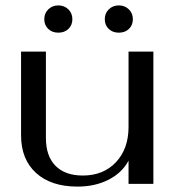

<svg xmlns="http://www.w3.org/2000/svg" viewBox="-20 -681 657 711"><path d="M58 -180V-490H150V-170Q150 -103 185.5 -67Q221 -31 287 -31Q363 -31 409.5 -80.5Q456 -130 456 -211V-490H548V0H456V-86Q432 -41 382 -15.5Q332 10 267 10Q169 10 113.5 -40.5Q58 -91 58 -180ZM144 -610Q144 -632 159 -646.5Q174 -661 196 -661Q218 -661 233 -646.5Q248 -632 248 -610Q248 -588 233.5 -574Q219 -560 196 -560Q173 -560 158.5 -574Q144 -588 144 -610ZM368 -610Q368 -632 383 -646.5Q398 -661 420 -661Q442 -661 457 -646.5Q472 -632 472 -610Q472 -588 457.5 -574Q443 -560 420 -560Q397 -560 382.5 -574Q368 -588 368 -610Z"/></svg>

Font: Fahkwang
Style: Regular
Weight: 400
Version: Version 1.000; ttfautohint (v1.6)